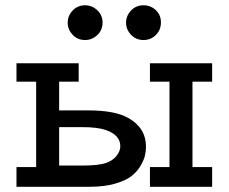

<svg xmlns="http://www.w3.org/2000/svg" viewBox="-20 -714 876 734"><path d="M43 0V-75.2H118.2V-401.9H43V-472.2H280.8V-401.9H206.1V-292H316.9Q418.9 -292 470.2 -263.2Q538.1 -225.1 538.1 -152.8Q538.1 -135.7 533.9 -118.4Q529.8 -101.1 516.4 -78.6Q502.9 -56.2 481 -39.6Q459 -22.9 418.5 -11.5Q377.9 0 324.2 0ZM206.1 -81.1H294.9Q356 -81.1 384.8 -90.8Q410.6 -99.6 425.3 -117.9Q439.9 -136.2 439.9 -154.8Q439.9 -197.8 384.8 -216.8Q352.5 -228 294.9 -228H206.1ZM238.8 -627Q238.8 -653.8 257.8 -673.8Q276.9 -693.8 305.2 -693.8Q332 -693.8 352.1 -674.8Q372.1 -655.8 372.1 -627.9Q372.1 -599.1 352.1 -580.1Q332 -561 305.2 -561Q276.4 -561 257.6 -581.1Q238.8 -601.1 238.8 -627ZM461.9 -627Q461.9 -653.8 481 -673.8Q500 -693.8 528.8 -693.8Q555.7 -693.8 575.4 -675.5Q595.2 -657.2 595.2 -628.2Q595.2 -599.1 575.7 -580.1Q556.2 -561 528.8 -561Q500 -561 481 -581.1Q461.9 -601.1 461.9 -627ZM553.2 0V-75.2H627.9V-401.9H553.2V-472.2H791V-401.9H715.8V-75.2H791V0Z"/></svg>

Font: CMU Concrete
Style: Bold
Weight: 700
Version: Version 0.7.0